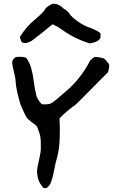

<svg xmlns="http://www.w3.org/2000/svg" viewBox="-20 -945 604 1026"><path d="M221 61Q210 61 203 47Q180 21 178 -28Q178 -47 189 -93Q200 -139 198 -162Q199 -195 195.5 -215Q192 -235 178 -268L176 -270Q174 -272 172.5 -274Q171 -276 168.5 -278Q166 -280 165 -281Q154 -288 145 -295.5Q136 -303 130.5 -308Q125 -313 118.5 -324.5Q112 -336 109.5 -341.5Q107 -347 100 -363.5Q93 -380 89 -388Q67 -464 64 -502Q64 -524 55 -559Q46 -594 45 -610Q45 -621 53.5 -631Q62 -641 72 -641Q111 -643 121 -635Q139 -609 147.5 -578Q156 -547 161 -506.5Q166 -466 172 -445Q175 -419 203 -388Q227 -386 241.5 -389Q256 -392 273 -407Q282 -413 316.5 -443.5Q351 -474 355 -477Q422 -543 462 -622Q478 -638 488 -641Q508 -639 513 -638.5Q518 -638 528 -635Q538 -632 543.5 -626Q549 -620 557 -609Q570 -599 557 -559L387 -388Q332 -349 298 -312Q301 -265 299 -206Q297 -147 285 -103Q279 -87 269 -34.5Q259 18 247 41Q233 61 221 61ZM86 -747Q122 -805 165 -839Q198 -867 216 -887Q221 -901 239 -913Q257 -925 265 -925Q295 -925 320 -899Q339 -889 350 -874L353 -868Q386 -830 443 -803Q490 -788 517 -768V-745Q510 -721 459 -713Q410 -729 373.5 -748Q337 -767 285 -804Q280 -804 272 -810Q266 -814 263 -814H259L236 -795L191 -759L160 -735L148 -726Q126 -715 117 -715Q102 -715 97 -720Q92 -725 86 -747Z"/></svg>

Font: Excalifont
Style: Regular
Weight: 400
Designer: Your Own Font Foundry (Virgil); Ján Filípek / DizajnDesign (Excalifont, modifications)
Foundry: Your Own Font Foundry (Virgil); Ján Filípek / DizajnDesign (Excalifont, modifications)
Version: Version 1.000;Glyphs 3.2 (3227)